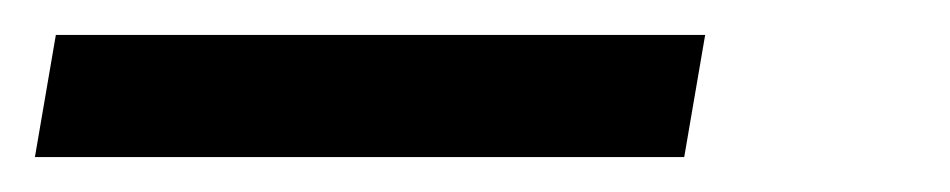

<svg xmlns="http://www.w3.org/2000/svg" viewBox="-24 -20 544 110"><path d="M368 70H-4L8 0H380Z"/></svg>

Font: Iosevka Oblique
Style: Regular
Weight: 400
Italic angle: -9°
Monospace: yes
Designer: Belleve Invis
Foundry: Belleve Invis
Version: Version 32.5.0; ttfautohint (v1.8.4)